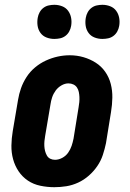

<svg xmlns="http://www.w3.org/2000/svg" viewBox="-20 -771 540 799"><path d="M206 8Q177 8 148 2Q119 -4 96 -19.5Q73 -35 57.5 -58Q42 -81 34.5 -108.5Q27 -136 27.5 -165.5Q28 -195 33 -225L55 -355Q59 -380 67.5 -404Q76 -428 90.5 -450.5Q105 -473 126 -490.5Q147 -508 171 -519Q195 -530 220 -535.5Q245 -541 270 -541Q300 -541 327.5 -533Q355 -525 378.5 -510Q402 -495 418 -472Q434 -449 441 -421.5Q448 -394 447.5 -364.5Q447 -335 442 -305L421 -175Q416 -151 408 -126.5Q400 -102 385 -80Q370 -58 349.5 -40Q329 -22 305 -11Q281 0 256 4Q231 8 206 8ZM209 -106Q224 -106 239 -114Q254 -122 263.5 -135.5Q273 -149 278 -164Q283 -179 286 -194L307 -324Q309 -335 310 -346Q311 -357 310.5 -367.5Q310 -378 308 -388Q306 -398 300.5 -406.5Q295 -415 285.5 -419.5Q276 -424 265 -424Q250 -424 235.5 -415.5Q221 -407 211.5 -394Q202 -381 197 -366Q192 -351 190 -336L168 -206Q166 -195 165 -184.5Q164 -174 164.5 -163.5Q165 -153 167.5 -143Q170 -133 175 -124Q180 -115 189 -110.5Q198 -106 209 -106ZM406 -609Q389 -609 373.5 -615Q358 -621 348.5 -634Q339 -647 336.5 -663.5Q334 -680 337 -697Q339 -709 345 -720Q351 -731 361 -738.5Q371 -746 383 -748.5Q395 -751 406 -751Q423 -751 438.5 -745Q454 -739 463.5 -726Q473 -713 476 -696.5Q479 -680 476 -663Q474 -651 468 -640Q462 -629 452 -621.5Q442 -614 430 -611.5Q418 -609 406 -609ZM206 -609Q189 -609 173.5 -615Q158 -621 148.5 -634Q139 -647 136.5 -663.5Q134 -680 137 -697Q139 -709 145 -720Q151 -731 161 -738.5Q171 -746 183 -748.5Q195 -751 206 -751Q223 -751 238.5 -745Q254 -739 263.5 -726Q273 -713 276 -696.5Q279 -680 276 -663Q274 -651 268 -640Q262 -629 252 -621.5Q242 -614 230 -611.5Q218 -609 206 -609Z"/></svg>

Font: Iosevka Slab Heavy
Style: Italic
Weight: 900
Italic angle: -9°
Monospace: yes
Designer: Belleve Invis
Foundry: Belleve Invis
Version: Version 11.1.0; ttfautohint (v1.8.3)